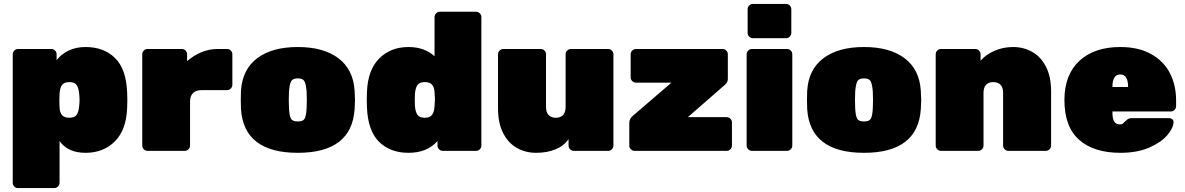

<svg xmlns="http://www.w3.org/2000/svg" viewBox="-20 -770 6048 980"><path d="M284 163Q284 174 276 182Q268 190 257 190H72Q61 190 53 182Q45 174 45 163V-493Q45 -504 53 -512Q61 -520 72 -520H242Q253 -520 261 -512Q269 -504 269 -493V-463Q293 -494 330.5 -512Q368 -530 417 -530Q510 -530 567 -474Q624 -418 629 -299Q630 -284 630 -260Q630 -235 629 -220Q625 -107 566.5 -48.5Q508 10 417 10Q326 10 284 -50ZM334 -351Q308 -351 297 -336.5Q286 -322 284 -293Q283 -278 283 -256Q283 -234 284 -219Q286 -194 297.5 -181.5Q309 -169 334 -169Q360 -169 370.5 -183Q381 -197 384 -227Q386 -247 386 -260Q386 -273 384 -293Q381 -323 370.5 -337Q360 -351 334 -351Z M1091 -520H1139Q1150 -520 1158 -512Q1166 -504 1166 -493V-337Q1166 -326 1158 -318Q1150 -310 1139 -310H1010Q950 -310 950 -250V-27Q950 -16 942 -8Q934 0 923 0H733Q722 0 714 -8Q706 -16 706 -27V-493Q706 -504 714 -512Q722 -520 733 -520H908Q919 -520 927 -512Q935 -504 935 -493V-458Q968 -487 1008 -503.5Q1048 -520 1091 -520Z M1792 -260Q1792 -243 1790 -213Q1775 10 1500 10Q1225 10 1210 -213Q1209 -228 1209 -260Q1209 -292 1210 -307Q1217 -416 1293 -473Q1369 -530 1500 -530Q1631 -530 1707 -473Q1783 -416 1790 -307Q1792 -277 1792 -260ZM1455 -302 1454 -260 1455 -218Q1457 -179 1465 -164.5Q1473 -150 1500 -150Q1527 -150 1535 -164.5Q1543 -179 1545 -218Q1546 -228 1546 -260Q1546 -292 1545 -302Q1542 -340 1534 -355Q1526 -370 1500 -370Q1474 -370 1466 -355Q1458 -340 1455 -302Z M2198 -683Q2198 -694 2206 -702Q2214 -710 2225 -710H2410Q2421 -710 2429 -702Q2437 -694 2437 -683V-27Q2437 -16 2429 -8Q2421 0 2410 0H2240Q2229 0 2221 -8Q2213 -16 2213 -27V-50Q2160 10 2065 10Q1972 10 1915 -46Q1858 -102 1853 -221L1852 -261L1853 -300Q1857 -413 1915.5 -471.5Q1974 -530 2065 -530Q2146 -530 2198 -483ZM2148 -169Q2174 -169 2185 -183.5Q2196 -198 2198 -227Q2200 -257 2200 -264Q2200 -271 2198 -301Q2196 -326 2184.5 -338.5Q2173 -351 2148 -351Q2122 -351 2111.5 -337Q2101 -323 2098 -293Q2097 -283 2097 -260Q2097 -237 2098 -227Q2101 -197 2111.5 -183Q2122 -169 2148 -169Z M2549 -520H2740Q2751 -520 2759 -512Q2767 -504 2767 -493V-224Q2767 -197 2780 -183Q2793 -169 2817 -169Q2841 -169 2854 -183Q2867 -197 2867 -224V-493Q2867 -504 2875 -512Q2883 -520 2894 -520H3084Q3095 -520 3103 -512Q3111 -504 3111 -493V-27Q3111 -16 3103 -8Q3095 0 3084 0H2909Q2898 0 2890 -8Q2882 -16 2882 -27V-60Q2858 -25 2815 -7.5Q2772 10 2716 10Q2663 10 2619 -14.5Q2575 -39 2548.5 -90Q2522 -141 2522 -217V-493Q2522 -504 2530 -512Q2538 -520 2549 -520Z M3716 -145V-27Q3716 -16 3708 -8Q3700 0 3689 0H3219Q3208 0 3200 -8Q3192 -16 3192 -27V-142Q3192 -163 3208 -177L3407 -348H3226Q3215 -348 3207 -356Q3199 -364 3199 -375V-493Q3199 -504 3207 -512Q3215 -520 3226 -520H3668Q3679 -520 3687 -512Q3695 -504 3695 -493V-367Q3695 -350 3681 -338L3491 -172H3689Q3700 -172 3708 -164Q3716 -156 3716 -145Z M3992 -575H3823Q3812 -575 3804 -583Q3796 -591 3796 -602V-723Q3796 -734 3804 -742Q3812 -750 3823 -750H3992Q4003 -750 4011 -742Q4019 -734 4019 -723V-602Q4019 -591 4011 -583Q4003 -575 3992 -575ZM3791 -27V-493Q3791 -504 3799 -512Q3807 -520 3818 -520H3997Q4008 -520 4016 -512Q4024 -504 4024 -493V-27Q4024 -16 4016 -8Q4008 0 3997 0H3818Q3807 0 3799 -8Q3791 -16 3791 -27Z M4682 -260Q4682 -243 4680 -213Q4665 10 4390 10Q4115 10 4100 -213Q4099 -228 4099 -260Q4099 -292 4100 -307Q4107 -416 4183 -473Q4259 -530 4390 -530Q4521 -530 4597 -473Q4673 -416 4680 -307Q4682 -277 4682 -260ZM4345 -302 4344 -260 4345 -218Q4347 -179 4355 -164.5Q4363 -150 4390 -150Q4417 -150 4425 -164.5Q4433 -179 4435 -218Q4436 -228 4436 -260Q4436 -292 4435 -302Q4432 -340 4424 -355Q4416 -370 4390 -370Q4364 -370 4356 -355Q4348 -340 4345 -302Z M5318 0H5127Q5116 0 5108 -8Q5100 -16 5100 -27V-296Q5100 -323 5087 -337Q5074 -351 5050 -351Q5026 -351 5013 -337Q5000 -323 5000 -296V-27Q5000 -16 4992 -8Q4984 0 4973 0H4783Q4772 0 4764 -8Q4756 -16 4756 -27V-493Q4756 -504 4764 -512Q4772 -520 4783 -520H4958Q4969 -520 4977 -512Q4985 -504 4985 -493V-460Q5011 -491 5055.5 -510.5Q5100 -530 5151 -530Q5204 -530 5248 -505.5Q5292 -481 5318.5 -430Q5345 -379 5345 -303V-27Q5345 -16 5337 -8Q5329 0 5318 0Z M5658 -196Q5658 -165 5667 -150Q5676 -135 5697 -135Q5705 -135 5710 -138.5Q5715 -142 5726 -153Q5735 -162 5741 -164.5Q5747 -167 5759 -167H5948Q5957 -167 5963.5 -161.5Q5970 -156 5970 -147Q5970 -119 5939 -81.5Q5908 -44 5846.5 -17Q5785 10 5699 10Q5563 10 5488 -56.5Q5413 -123 5413 -259Q5413 -389 5489.5 -459.5Q5566 -530 5698 -530Q5792 -530 5856.5 -493.5Q5921 -457 5952 -395.5Q5983 -334 5983 -258V-228Q5983 -217 5975 -209Q5967 -201 5956 -201H5658ZM5738 -326Q5738 -390 5698 -390Q5658 -390 5658 -326Z"/></svg>

Font: Rubik
Style: Regular
Weight: 900
Designer: Hubert & Fischer
Foundry: Hubert & Fischer
Version: Version 1.100